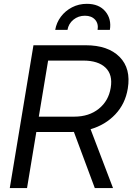

<svg xmlns="http://www.w3.org/2000/svg" viewBox="-20 -958 675 978"><path d="M29.8 0 150.4 -727.5H416.5Q530.3 -727.5 589.1 -668.2Q647.9 -608.9 630.9 -506.8Q618.2 -429.2 567.4 -375.5Q516.6 -321.8 441.4 -299.8L555.7 0H462.9L356.4 -286.1Q348.6 -285.6 340.3 -285.6H165L117.7 0ZM177.7 -363.8H357.9Q433.6 -363.8 483.4 -404.1Q533.2 -444.3 543.9 -510.7Q555.2 -577.1 517.6 -613.3Q480 -649.4 404.3 -649.4H225.1ZM422.4 -938.5Q484.4 -938.5 516.6 -899.9Q548.8 -861.3 539.6 -805.7H477.1Q482.4 -837.4 464.4 -857.7Q446.3 -877.9 412.6 -877.9Q378.9 -877.9 354 -857.7Q329.1 -837.4 323.7 -805.7H261.2Q267.6 -842.8 290 -872.8Q312.5 -902.8 346.9 -920.7Q381.3 -938.5 422.4 -938.5Z"/></svg>

Font: Inter Display
Style: Italic
Weight: 400
Italic angle: -9.39999°
Designer: Rasmus Andersson
Foundry: rsms
Version: Version 4.000;git-a52131595